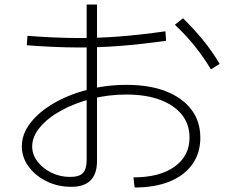

<svg xmlns="http://www.w3.org/2000/svg" viewBox="-20 -827 1040 853"><path d="M573 -39Q689 -39 755.5 -86.5Q822 -134 822 -216Q822 -275 788 -317.5Q754 -360 691.5 -383.5Q629 -407 541 -407Q461 -407 386.5 -388Q312 -369 252 -336Q192 -303 157.5 -261.5Q123 -220 123 -176Q123 -140 146.5 -109.5Q170 -79 208 -60Q246 -41 291 -41Q332 -41 348.5 -58.5Q365 -76 365 -116V-807H411V-112Q411 3 297 3Q237 3 187 -21.5Q137 -46 107 -87Q77 -128 77 -177Q77 -231 114.5 -280Q152 -329 217.5 -367.5Q283 -406 367 -428Q451 -450 542 -450Q644 -450 717 -421.5Q790 -393 830 -340.5Q870 -288 870 -215Q870 -147 834.5 -97Q799 -47 733.5 -20.5Q668 6 578 6ZM334 -616Q276 -616 211 -619Q146 -622 99 -626L102 -668Q148 -664 212 -661Q276 -658 334 -658Q420 -658 511 -665Q602 -672 715 -688L718 -646Q605 -630 513.5 -623Q422 -616 334 -616ZM917 -519Q884 -574 844.5 -623Q805 -672 757 -717L793 -746Q841 -699 881.5 -649.5Q922 -600 956 -543Z"/></svg>

Font: M PLUS 2 Thin Light
Style: Regular
Weight: 300
Version: Version 1.001